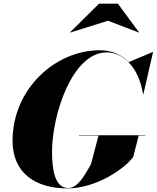

<svg xmlns="http://www.w3.org/2000/svg" viewBox="-20 -1040 873 1070"><path d="M582 -924.5 754 -858.5 755 -859.5 637 -1019.5H532L370 -859.5L371 -858.5ZM420 -286V-284H529L487 -125C452 -63 414 8 360 8C286 8 270 -93 270 -195C270 -397 381 -748 575 -748C669 -748 755 -661 777 -515H779L833 -750H831L697.5 -694C657 -735.5 602.5 -760 535 -760C292 -760 50 -548 50 -255C50 -72 182 10 355 10C518 10 677 -102 722 -165L753 -284H790V-286Z"/></svg>

Font: Bodoni* 96pt Fatface
Style: Italic
Weight: 900
Italic angle: -13°
Version: Version 2.3